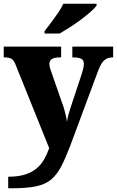

<svg xmlns="http://www.w3.org/2000/svg" viewBox="-22 -786 627 1030"><path d="M22 162Q75 162 111.5 150.5Q148 139 173 118.5Q198 98 214 70Q230 42 242 9L64 -433Q57 -453 48.5 -462.5Q40 -472 29.5 -475Q19 -478 3 -478H-2V-536H306V-478H301Q270 -478 256.5 -469.5Q243 -461 243 -443Q243 -433 246 -422.5Q249 -412 253 -401L309 -240Q317 -220 322.5 -200Q328 -180 332 -162.5Q336 -145 337 -132Q341 -155 346 -174Q351 -193 356 -207L417 -391Q420 -399 424 -416Q428 -433 428 -443Q428 -463 414 -470.5Q400 -478 371 -478H366V-536H585V-478H581Q563 -478 549 -470.5Q535 -463 524.5 -447.5Q514 -432 505 -408L354 -2Q328 66 305 109.5Q282 153 250.5 178.5Q219 204 169.5 214Q120 224 43 224H22ZM217 -619Q232 -638 251.5 -664Q271 -690 289.5 -717Q308 -744 318 -766H496V-756Q487 -743 464.5 -723Q442 -703 412.5 -681Q383 -659 352.5 -639.5Q322 -620 298 -606H217Z"/></svg>

Font: Noto Rashi Hebrew ExtraBold
Style: Regular
Weight: 800
Version: Version 1.006